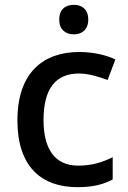

<svg xmlns="http://www.w3.org/2000/svg" viewBox="-20 -764 530 794"><path d="M286 -744C252 -744 225 -727 225 -683C225 -640 252 -622 286 -622C317 -622 345 -640 345 -683C345 -727 317 -744 286 -744ZM300 10C365 10 407 -1 446 -22V-114C406 -94 362 -79 303 -79C210 -79 160 -144 160 -267C160 -395 208 -460 307 -460C344 -460 389 -447 425 -433L457 -518C423 -535 368 -549 308 -549C160 -549 52 -465 52 -266C52 -75 151 10 300 10Z"/></svg>

Font: Noto Sans Medefaidrin Medium
Style: Regular
Weight: 500
Designer: Dalton Maag Ltd
Foundry: Dalton Maag Ltd
Version: Version 1.002